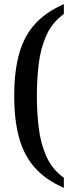

<svg xmlns="http://www.w3.org/2000/svg" viewBox="-20 -782 356 932"><path d="M290 130Q203 92 150 33Q97 -26 73 -112Q49 -198 49 -317Q49 -435 73 -521Q97 -607 150 -665.5Q203 -724 290 -762V-714Q233 -673 205 -610Q177 -547 168 -472Q159 -397 159 -317Q159 -238 168 -162Q177 -86 205 -23Q233 40 290 81Z"/></svg>

Font: Noto Serif Tamil Condensed Medium
Style: Regular
Weight: 500
Width: 3
Designer: Indian Type Foundry, Tom Grace, and the Monotype Design Team
Foundry: Monotype Imaging Inc.
Version: Version 2.004; ttfautohint (v1.8.4.7-5d5b)